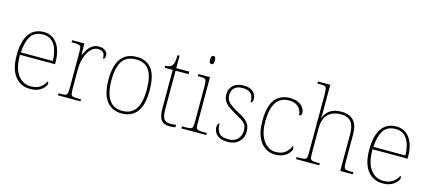

<svg xmlns="http://www.w3.org/2000/svg" viewBox="-57 -1280 4042 1809"><g transform="rotate(15 1964.0 -375.0)"><path d="M266 10Q173 10 118.5 -60.5Q64 -131 64 -262Q64 -404 114 -473Q164 -542 257 -542Q340 -542 387.5 -475.5Q435 -409 435 -290V-276H93Q92 -146 140.5 -80.5Q189 -15 267 -15Q324 -15 359 -40.5Q394 -66 411 -103Q420 -97 420 -85Q420 -68 402.5 -45.5Q385 -23 351 -6.5Q317 10 266 10ZM407 -300Q406 -397 368 -457Q330 -517 256 -517Q172 -517 136 -458Q100 -399 95 -300Z M538 0V-20H560Q590 -20 604.5 -24Q619 -28 623 -44.5Q627 -61 627 -98V-442Q627 -477 623 -492.5Q619 -508 603 -512Q587 -516 550 -516H532V-536H651L654 -424H656Q668 -453 685.5 -480.5Q703 -508 730 -526Q757 -544 795 -544Q833 -544 856 -524.5Q879 -505 879 -476Q879 -463 874 -453Q869 -443 858 -443Q858 -487 841 -503Q824 -519 790 -519Q751 -519 720.5 -486Q690 -453 672.5 -399.5Q655 -346 655 -284V-98Q655 -61 659.5 -44.5Q664 -28 678 -24Q692 -20 722 -20H757V0Z M1159 10Q1066 10 1012.5 -58Q959 -126 959 -267Q959 -407 1011 -474.5Q1063 -542 1164 -542Q1259 -542 1309.5 -476.5Q1360 -411 1360 -267Q1360 -126 1309 -58Q1258 10 1159 10ZM1159 -15Q1223 -15 1261 -46.5Q1299 -78 1315.5 -134.5Q1332 -191 1332 -267Q1332 -395 1291.5 -456Q1251 -517 1164 -517Q1070 -517 1028.5 -454.5Q987 -392 987 -267Q987 -148 1028.5 -81.5Q1070 -15 1159 -15Z M1627 10Q1569 10 1544.5 -24Q1520 -58 1520 -141V-511H1442V-531Q1463 -531 1478.5 -536.5Q1494 -542 1504 -551Q1514 -560 1521 -584Q1528 -608 1528 -657H1548V-536H1675V-511H1548V-132Q1548 -68 1566 -41.5Q1584 -15 1626 -15Q1643 -15 1655.5 -16Q1668 -17 1684 -20V5Q1668 8 1654.5 9Q1641 10 1627 10Z M1858 -658Q1848 -658 1841.5 -666Q1835 -674 1835 -698Q1835 -721 1841.5 -729.5Q1848 -738 1858 -738Q1869 -738 1875 -729.5Q1881 -721 1881 -698Q1881 -674 1875 -666Q1869 -658 1858 -658ZM1742 0V-20H1772Q1809 -20 1825 -24Q1841 -28 1845 -43.5Q1849 -59 1849 -94V-438Q1849 -475 1845 -491.5Q1841 -508 1826.5 -512Q1812 -516 1782 -516H1764V-536H1877V-94Q1877 -59 1881 -43.5Q1885 -28 1901.5 -24Q1918 -20 1954 -20H1984V0Z M2197 10Q2141 10 2110.5 -7Q2080 -24 2068 -48.5Q2056 -73 2056 -95Q2056 -137 2077 -137Q2077 -80 2101.5 -47.5Q2126 -15 2197 -15Q2256 -15 2286 -50Q2316 -85 2316 -132Q2316 -156 2309 -175.5Q2302 -195 2281.5 -213Q2261 -231 2220 -252Q2162 -284 2128.5 -308.5Q2095 -333 2081 -359.5Q2067 -386 2067 -422Q2067 -475 2104 -508.5Q2141 -542 2205 -542Q2250 -542 2277.5 -527Q2305 -512 2317 -489.5Q2329 -467 2329 -445Q2329 -405 2308 -405Q2308 -470 2280 -493.5Q2252 -517 2202 -517Q2147 -517 2121 -489.5Q2095 -462 2095 -421Q2095 -374 2128 -344.5Q2161 -315 2222 -283Q2273 -257 2299 -233.5Q2325 -210 2334.5 -185.5Q2344 -161 2344 -131Q2344 -68 2303 -29Q2262 10 2197 10Z M2655 10Q2601 10 2557 -19.5Q2513 -49 2486.5 -110Q2460 -171 2460 -263Q2460 -369 2485.5 -430Q2511 -491 2556 -516.5Q2601 -542 2658 -542Q2727 -542 2766 -509Q2805 -476 2805 -433Q2805 -408 2780 -406Q2780 -434 2766 -459.5Q2752 -485 2724.5 -501Q2697 -517 2654 -517Q2605 -517 2567.5 -493Q2530 -469 2509 -413.5Q2488 -358 2488 -264Q2488 -184 2511 -128Q2534 -72 2572 -43.5Q2610 -15 2655 -15Q2718 -16 2751 -45Q2784 -74 2800 -114Q2808 -103 2808 -86Q2808 -70 2790.5 -47Q2773 -24 2739 -7Q2705 10 2655 10Z M2860 0V-20H2885Q2922 -20 2938 -24Q2954 -28 2958 -43.5Q2962 -59 2962 -94V-662Q2962 -699 2958 -715.5Q2954 -732 2939.5 -736Q2925 -740 2895 -740H2870V-760H2990V-482Q2990 -469 2989.5 -456.5Q2989 -444 2987 -435H2989Q2998 -461 3017.5 -485.5Q3037 -510 3071.5 -526Q3106 -542 3158 -542Q3236 -542 3277.5 -499.5Q3319 -457 3319 -362V-94Q3319 -59 3323 -43.5Q3327 -28 3343.5 -24Q3360 -20 3396 -20H3413V0H3291V-360Q3291 -441 3259.5 -479Q3228 -517 3158 -517Q3082 -517 3036 -473Q2990 -429 2990 -334V-94Q2990 -59 2994 -43.5Q2998 -28 3014.5 -24Q3031 -20 3067 -20H3086V0Z M3705 10Q3612 10 3557.5 -60.5Q3503 -131 3503 -262Q3503 -404 3553 -473Q3603 -542 3696 -542Q3779 -542 3826.5 -475.5Q3874 -409 3874 -290V-276H3532Q3531 -146 3579.5 -80.5Q3628 -15 3706 -15Q3763 -15 3798 -40.5Q3833 -66 3850 -103Q3859 -97 3859 -85Q3859 -68 3841.5 -45.5Q3824 -23 3790 -6.5Q3756 10 3705 10ZM3846 -300Q3845 -397 3807 -457Q3769 -517 3695 -517Q3611 -517 3575 -458Q3539 -399 3534 -300Z"/></g></svg>

Font: Noto Serif Tamil Thin
Style: Regular
Weight: 100
Designer: Indian Type Foundry, Tom Grace, and the Monotype Design Team
Foundry: Monotype Imaging Inc.
Version: Version 2.004; ttfautohint (v1.8.4.7-5d5b)